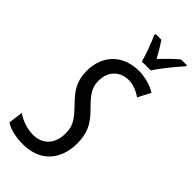

<svg xmlns="http://www.w3.org/2000/svg" viewBox="-316 -986 1051 1051"><g transform="rotate(45 210.0 -460.5)"><path d="M254 -771H323C345 -808 410 -888 441 -921L443 -931H398C369 -908 337 -876 301 -838C278 -880 258 -912 245 -931H201L199 -921C216 -887 245 -805 254 -771ZM114 10C248 10 321 -79 321 -204C321 -281 297 -330 245 -382C188 -440 160 -471 160 -529C160 -604 210 -649 274 -649C309 -649 343 -635 374 -614L412 -687C382 -708 326 -724 280 -724C156 -724 76 -644 76 -520C76 -441 109 -395 162 -342C223 -279 237 -250 237 -197C237 -114 188 -66 116 -66C69 -66 23 -83 -12 -107L-23 -23C8 -2 56 10 114 10Z"/></g></svg>

Font: Noto Sans ExtraCondensed
Style: Italic
Weight: 400
Width: 2
Italic angle: -12°
Designer: Monotype Design Team
Foundry: Monotype Imaging Inc.
Version: Version 2.013